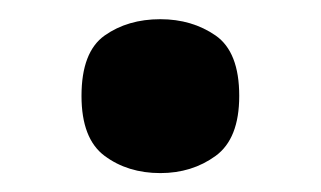

<svg xmlns="http://www.w3.org/2000/svg" viewBox="-20 -455 334 200"><path d="M147 -274.7Q113.1 -274.7 89 -292.6Q64.9 -310.5 64.9 -355.1Q64.9 -400.9 89 -418Q113.1 -435 147 -435Q180 -435 204.6 -418Q229.2 -400.9 229.2 -355.1Q229.2 -310.5 204.6 -292.6Q180 -274.7 147 -274.7Z"/></svg>

Font: Noto Serif Ethiopic
Style: Regular
Weight: 400
Designer: Monotype Design Team
Foundry: Monotype Imaging Inc.
Version: Version 2.102